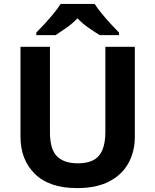

<svg xmlns="http://www.w3.org/2000/svg" viewBox="-20 -954 796 984"><path d="M671 -252Q671 -178 638.5 -118.5Q606 -59 540.5 -24.5Q475 10 375 10Q233 10 159 -62.5Q85 -135 85 -254V-714H236V-277Q236 -189 272 -153Q308 -117 379 -117Q429 -117 460 -134Q491 -151 505.5 -187Q520 -223 520 -278V-714H671ZM465 -934Q479 -912 501.5 -884.5Q524 -857 548 -831Q572 -805 590 -787V-774H491Q465 -790 434 -811.5Q403 -833 377 -860Q351 -833 321 -812Q291 -791 265 -774H166V-787Q185 -806 208.5 -831.5Q232 -857 254.5 -884.5Q277 -912 291 -934Z"/></svg>

Font: Noto Sans Tamil
Style: Regular
Weight: 400
Designer: Jelle Bosma - Monotype Design Team
Foundry: Monotype Imaging Inc.
Version: Version 2.003